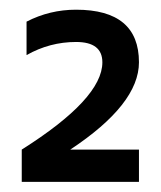

<svg xmlns="http://www.w3.org/2000/svg" viewBox="-20 -718 328 392"><path d="M24.4 -346.7V-412.6Q189 -516.6 189 -590.8Q189 -632.3 135.3 -632.3Q81.5 -632.3 34.2 -605.5V-673.8Q81.5 -698.2 135.3 -698.2Q263.7 -698.2 263.7 -590.8Q263.7 -505.4 123.5 -412.6H263.7V-346.7Z"/></svg>

Font: Sansation
Style: Regular
Weight: 400
Designer: Bernd Montag
Version: Version 1.301